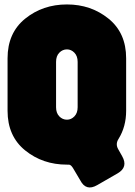

<svg xmlns="http://www.w3.org/2000/svg" viewBox="-20 -730 608 863"><path d="M14 -468Q14 -582 93 -646Q172 -710 281 -710Q389 -710 468 -646Q547 -582 547 -468V-232Q547 -161 513 -106Q498 -83 511 -60L529 -28Q557 21 509 49L417 102Q367 131 341 81L312 32Q300 10 290 10H281Q172 10 93 -54Q14 -118 14 -232ZM232 -248Q232 -222 246.5 -207Q261 -192 281 -192Q300 -192 314.5 -207Q329 -222 329 -248V-452Q329 -478 314.5 -493Q300 -508 281 -508Q261 -508 246.5 -493Q232 -478 232 -452Z"/></svg>

Font: LT Crewmate
Style: Regular
Weight: 400
Designer: Daniel Lyons
Foundry: LyonsType
Version: Version 1.001;FEAKit 1.0